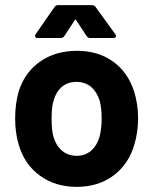

<svg xmlns="http://www.w3.org/2000/svg" viewBox="-20 -720 589 748"><path d="M53 -156Q39 -203 39 -258Q39 -317 53 -364Q76 -438 136 -480Q196 -522 280 -522Q362 -522 420 -480.5Q478 -439 502 -365Q518 -315 518 -260Q518 -206 504 -159Q482 -81 422.5 -36.5Q363 8 279 8Q195 8 135 -36Q75 -80 53 -156ZM368 -188Q376 -220 376 -258Q376 -300 368 -329Q357 -363 334 -382Q311 -401 278 -401Q244 -401 221.5 -382Q199 -363 189 -329Q181 -305 181 -258Q181 -213 188 -188Q198 -153 221.5 -133Q245 -113 279 -113Q312 -113 335 -133Q358 -153 368 -188ZM119 -587 192 -692Q197 -700 206 -700H339Q348 -700 353 -692L429 -587Q432 -583 432 -580Q432 -572 421 -572H331Q322 -572 317 -580L277 -641Q274 -647 271 -641L231 -580Q226 -572 217 -572H127Q120 -572 117.5 -576.5Q115 -581 119 -587Z"/></svg>

Font: Amber EN
Style: Bold
Weight: 700
Designer: Jeremy Tribby
Foundry: Tribby Type
Version: Version 1.408 November 24, 2021